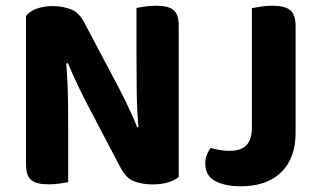

<svg xmlns="http://www.w3.org/2000/svg" viewBox="-20 -636 1120 670"><path d="M70.8 -433.4 209.4 -434.8Q213.4 -392.4 215.3 -350.4Q217.2 -308.4 217.5 -269.2Q217.9 -230 217.9 -193.1V-0.5Q209.1 1.5 189.5 4.4Q169.8 7.3 149.7 7.3Q106.4 7.3 88.6 -8.1Q70.8 -23.4 70.8 -62.2ZM603.7 -176.2 464.8 -174.7Q457.8 -248.1 457.1 -313.9Q456.3 -379.8 456.3 -439.7V-608.3Q466.1 -610.3 485.2 -613.2Q504.4 -616 524.7 -616Q568 -616 585.8 -600.7Q603.7 -585.4 603.7 -546.6ZM603.7 -224.4V-321.1V-18.6Q590.9 -7 567.4 0.2Q543.9 7.5 511.7 7.5Q477.8 7.5 448.6 -3.1Q419.5 -13.8 400.2 -51.7L279.3 -282Q268.1 -304.4 257.3 -326.3Q246.6 -348.2 236.6 -370.4Q226.7 -392.7 217 -415.5L70.8 -382.8V-580Q83.3 -597.2 108.8 -606Q134.4 -614.8 163.5 -614.8Q197.4 -614.8 226.9 -603.7Q256.5 -592.7 275 -555.6L396.9 -325.2Q408.3 -303.6 419 -281.3Q429.6 -259.1 439.7 -236.8Q449.8 -214.5 458.8 -191.7ZM859 -289.8H1011.5V-172.3Q1011.5 -113.1 988.6 -71.2Q965.7 -29.4 923 -7.7Q880.3 14 819.8 14Q766.1 14 731.3 -4Q696.4 -22.1 696.4 -65.4Q696.4 -83.9 702.4 -97.7Q708.4 -111.5 714.9 -119.6Q733 -114.8 748.4 -112.3Q763.8 -109.7 781.2 -109.7Q821.7 -109.7 840.4 -129.8Q859 -149.9 859 -190.8ZM1011.5 -225.5H859V-607.5Q869.4 -609.5 889.7 -612.8Q910.1 -616 929.5 -616Q972.8 -616 992.1 -601.1Q1011.5 -586.1 1011.5 -544.1Z"/></svg>

Font: Baloo Bhaijaan 2
Style: Regular
Weight: 400
Designer: Sanskriti Dholi, Noopur Datye and Ek Type
Foundry: Ek Type
Version: Version 1.701